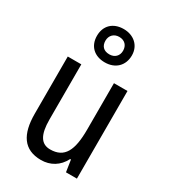

<svg xmlns="http://www.w3.org/2000/svg" viewBox="-199 -911 903 1019"><g transform="rotate(30 252.5 -401.0)"><path d="M253 -608C317 -608 360 -649 360 -712C360 -773 314 -812 253 -812C188 -812 147 -772 147 -710C147 -648 188 -608 253 -608ZM253 -657C217 -657 199 -678 199 -710C199 -742 221 -764 253 -764C287 -764 307 -742 307 -710C307 -678 285 -657 253 -657ZM434 -537H351V-253C351 -126 321 -63 233 -63C177 -63 151 -106 151 -199V-537H68V-186C68 -62 112 10 219 10C275 10 324 -18 351 -72H356L367 0H434Z"/></g></svg>

Font: Noto Sans Khmer Condensed
Style: Regular
Weight: 400
Width: 3
Designer: Danh Hong and the Monotype Design Team
Foundry: Monotype Imaging Inc.
Version: Version 2.004